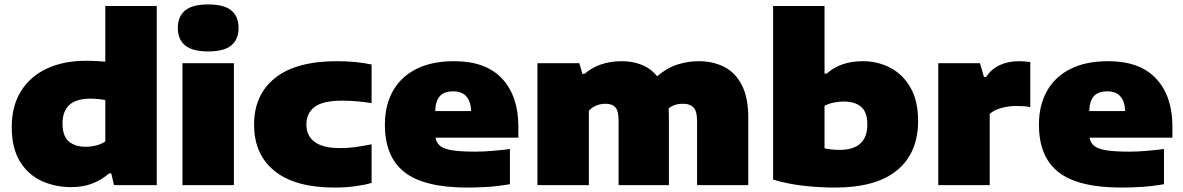

<svg xmlns="http://www.w3.org/2000/svg" viewBox="-20 -835 5336 866"><path d="M301 9Q228.5 9 167.5 -19Q106.5 -47 69.8 -107Q33 -167 33 -263Q33 -356.5 74.2 -423.2Q115.5 -490 191 -525.5Q266.5 -561 370 -561Q392.5 -561 414.5 -559.8Q436.5 -558.5 455 -557V-808H687V0H494L482 -53H472Q441.5 -25.5 398.8 -8.2Q356 9 301 9ZM366 -173Q389.5 -173 413.2 -178.8Q437 -184.5 455 -197V-384Q441.5 -386.5 424 -388.2Q406.5 -390 387 -390Q262 -390 262 -278Q262 -221 290.5 -197Q319 -173 366 -173Z M803 0V-550H1035V0ZM919 -603Q848 -603 815 -630.2Q782 -657.5 782 -709Q782 -761 815 -788Q848 -815 919 -815Q990.5 -815 1023.2 -788Q1056 -761 1056 -709Q1056 -657.5 1023.2 -630.2Q990.5 -603 919 -603Z M1489 11Q1311.5 11 1218.8 -63.5Q1126 -138 1126 -273Q1126 -408 1221 -483.5Q1316 -559 1499 -559Q1587 -559 1656 -544V-370Q1619.5 -375.5 1588.5 -378.2Q1557.5 -381 1523 -381Q1437 -381 1399.5 -353Q1362 -325 1362 -273Q1362 -222 1400 -194.5Q1438 -167 1513 -167Q1547 -167 1578.2 -171Q1609.5 -175 1656 -184V-10Q1625.5 -1 1582.5 5Q1539.5 11 1489 11Z M2088 11Q1894 11 1805 -58Q1716 -127 1716 -273Q1716 -359.5 1751.8 -423.8Q1787.5 -488 1857 -523.5Q1926.5 -559 2028 -559Q2172 -559 2245 -480Q2318 -401 2318 -265V-214H1944.5Q1948.5 -191 1965 -177.2Q1981.5 -163.5 2019.2 -157.2Q2057 -151 2125 -151Q2159.5 -151 2201 -154.5Q2242.5 -158 2280 -163V-4Q2227 5 2179 8Q2131 11 2088 11ZM2024 -423Q1983.5 -423 1964 -401.5Q1944.5 -380 1943 -334H2105Q2101.5 -423 2024 -423Z M2404 0V-550H2593L2607 -502H2617Q2647 -529 2689.8 -544Q2732.5 -559 2785 -559Q2834 -559 2874.8 -542.5Q2915.5 -526 2944 -491Q2987.5 -528.5 3035.2 -543.8Q3083 -559 3131 -559Q3197 -559 3247.5 -532.8Q3298 -506.5 3326.5 -450.2Q3355 -394 3355 -304V0H3124V-291Q3124 -334.5 3107.5 -350.8Q3091 -367 3063 -367Q3039 -367 3023 -361.2Q3007 -355.5 2995.5 -345.5Q2997 -327 2997 -307V0H2770V-291Q2770 -334.5 2755.8 -350.8Q2741.5 -367 2713 -367Q2687.5 -367 2667.8 -358.2Q2648 -349.5 2636 -335V0Z M3746 11Q3677 11 3604 2.8Q3531 -5.5 3467 -25V-808H3699V-503H3709Q3771 -559 3872 -559Q3939 -559 3995.8 -529.2Q4052.5 -499.5 4086.8 -439.8Q4121 -380 4121 -290Q4121 -145.5 4026.5 -67.2Q3932 11 3746 11ZM3767 -159Q3892 -159 3892 -274Q3892 -329.5 3864 -353.2Q3836 -377 3787 -377Q3764.5 -377 3741.5 -372.5Q3718.5 -368 3699 -358V-166Q3712.5 -163 3730 -161Q3747.5 -159 3767 -159Z M4212 0V-550H4400L4418 -488H4428Q4451.5 -524 4489.5 -541.5Q4527.5 -559 4577 -559Q4590.5 -559 4604 -557.8Q4617.5 -556.5 4627 -555V-352Q4612 -355 4594.8 -356Q4577.5 -357 4563 -357Q4530 -357 4496.5 -348Q4463 -339 4444 -321V0Z M5038 11Q4844 11 4755 -58Q4666 -127 4666 -273Q4666 -359.5 4701.8 -423.8Q4737.5 -488 4807 -523.5Q4876.5 -559 4978 -559Q5122 -559 5195 -480Q5268 -401 5268 -265V-214H4894.5Q4898.5 -191 4915 -177.2Q4931.5 -163.5 4969.2 -157.2Q5007 -151 5075 -151Q5109.5 -151 5151 -154.5Q5192.5 -158 5230 -163V-4Q5177 5 5129 8Q5081 11 5038 11ZM4974 -423Q4933.5 -423 4914 -401.5Q4894.5 -380 4893 -334H5055Q5051.5 -423 4974 -423Z"/></svg>

Font: Encode Sans Exp Black
Style: Regular
Weight: 900
Width: 7
Designer: Multiple Designers
Foundry: Impallari Type
Version: Version 3.002; ttfautohint (v1.8.3) -l 8 -r 50 -G 200 -x 14 